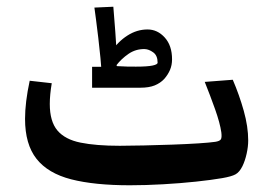

<svg xmlns="http://www.w3.org/2000/svg" viewBox="-20 -534 795 565"><path d="M362.3 11.2Q257.8 11.2 189.5 -6.3Q121.1 -23.9 87.4 -66.7Q53.7 -109.4 53.7 -184.1Q53.7 -232.9 67.4 -296.4L132.3 -289.1Q126.5 -254.9 126.5 -228Q126.5 -176.8 148.9 -150.1Q171.4 -123.5 217 -114.3Q262.7 -105 332.5 -105Q362.3 -105 403.3 -106Q444.3 -106.9 486.8 -108.4Q529.3 -109.9 563.5 -112.1Q597.7 -114.3 613.8 -116.7Q626 -118.7 629.6 -123.5Q633.3 -128.4 631.3 -144.5Q627.4 -171.9 613 -212.4Q598.6 -252.9 582.5 -293L665 -299.3Q684.1 -254.9 697.3 -208Q710.4 -161.1 710.4 -120.6Q710.4 -102.5 705.8 -81.8Q701.2 -61 693.4 -44.9Q684.6 -27.3 673.1 -21Q661.6 -14.6 633.8 -9.8Q602.5 -4.4 556.6 0.5Q510.7 5.4 459.5 8.3Q408.2 11.2 362.3 11.2ZM251 -275.9V-337.4H305.2L279.3 -318.8Q278.3 -335.4 275.6 -363.5Q272.9 -391.6 269.3 -421.9Q265.6 -452.1 262.5 -476.8Q259.3 -501.5 257.8 -511.7L313.5 -514.2Q317.4 -466.3 319.3 -440.7Q321.3 -415 321.8 -402.6Q322.3 -390.1 322 -382.8Q321.8 -375.5 321.3 -364.7L307.6 -381.8Q327.1 -411.6 355 -429.4Q382.8 -447.3 414.1 -447.3Q443.4 -447.3 464.8 -423.6Q486.3 -399.9 486.3 -359.4Q486.3 -342.3 480.2 -328.1Q474.1 -314 463.4 -301.8Q452.1 -289.6 435.3 -282.7Q418.5 -275.9 393.6 -275.9ZM324.2 -339.4Q340.3 -338.4 354.2 -338.1Q368.2 -337.9 379.9 -337.9Q413.6 -337.9 428.7 -341.1Q443.8 -344.2 443.8 -349.6Q443.8 -370.6 430.9 -379.9Q418 -389.2 405.8 -389.6Q379.4 -390.1 358.2 -375.5Q336.9 -360.8 322.8 -342.3Z"/></svg>

Font: Markazi Text
Style: Regular
Weight: 400
Designer: Borna Izadpanah (Arabic designer), Fiona Ross (Arabic design director) and Florian Runge (Latin designer)
Foundry: Borna Izadpanah and Florian Runge
Version: Version 1.000